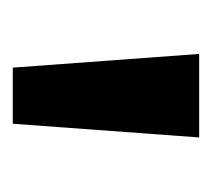

<svg xmlns="http://www.w3.org/2000/svg" viewBox="-36 -680 339 308"><g transform="rotate(90 134.0 -526.5)"><path d="M179 -377 201 -676H67L89 -377Z"/></g></svg>

Font: Fog Sans
Style: Bold
Weight: 700
Foundry: Intel Corporation
Version: Version 1.00